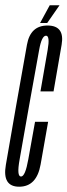

<svg xmlns="http://www.w3.org/2000/svg" viewBox="-41 -703 255 726"><path d="M31.5 3Q97.5 3 112.5 -80.8Q127.5 -164.5 141 -242.5H91.5Q77.5 -165.5 66 -100.5Q54.5 -35.5 38.5 -35.5Q21.5 -35.5 33.2 -100.2Q45 -165 68.5 -300.5Q97.5 -460 107 -514Q116.5 -568 133 -568Q148.5 -568 139.2 -514.2Q130 -460.5 112 -357.5H161.5Q179.5 -461 192 -533.8Q204.5 -606.5 138.5 -606.5Q74 -606.5 61 -534.2Q48 -462 19.5 -300.5Q-4 -163 -18.8 -80Q-33.5 3 31.5 3ZM110.5 -616H137.5L184 -683H147Z"/></svg>

Font: Anybody UltraCondensed Light
Style: Italic
Weight: 300
Width: 1
Italic angle: -10°
Version: Version 1.113;gftools[0.9.25]